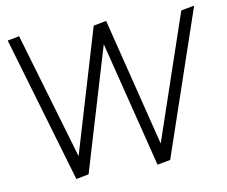

<svg xmlns="http://www.w3.org/2000/svg" viewBox="-76 -775 1029 869"><g transform="rotate(-10 439.0 -340.5)"><path d="M868.2 -680.2 807.1 -668.9 610.8 -91.8 463.9 -681.2 404.8 -669.9 234.9 -100.1 64 -681.2 9.8 -670.9 207 0 265.1 -11.2 435.1 -579.1 580.1 0 640.1 -11.2Z"/></g></svg>

Font: Comic Neue Angular
Style: Regular
Weight: 400
Designer: Craig Rozynski
Foundry: Craig Rozynski
Version: Version 2.003